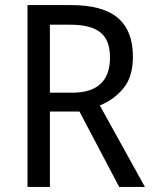

<svg xmlns="http://www.w3.org/2000/svg" viewBox="-20 -827 603 754"><path d="M259 -807Q384 -807 443 -756.5Q502 -706 502 -605Q502 -525 464.5 -480Q427 -435 372 -413L549 -93H448L292 -389H176V-93H88V-807ZM256 -730H176V-463H263Q412 -463 412 -601Q412 -670 374 -700Q336 -730 256 -730Z"/></svg>

Font: Noto Sans Kannada UI SemiCondensed
Style: Regular
Weight: 400
Width: 4
Designer: Jelle Bosma - Monotype Design Team
Foundry: Monotype Imaging Inc.
Version: Version 2.005; ttfautohint (v1.8.4.7-5d5b)